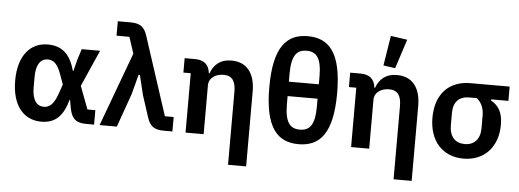

<svg xmlns="http://www.w3.org/2000/svg" viewBox="-59 -979 3660 1353"><g transform="rotate(5 1771.5 -302.5)"><path d="M626 -102H570L509 -264L623 -522H493L469 -447L448 -364H444C413 -480 353 -534 253 -534C126 -534 45 -434 45 -261C45 -87 126 12 253 12C354 12 408 -46 439 -159H442L453 -98C468 -25 500 0 571 0H626ZM262 -94C212 -94 179 -134 179 -223V-300C179 -388 212 -429 262 -429C302 -429 332 -403 357 -331L382 -262L357 -191C332 -120 302 -94 262 -94Z M858 -522 665 0H787L871 -237L908 -377H917L951 -237L1000 -86C1020 -23 1050 0 1119 0H1180V-102H1118L938 -654C918 -717 888 -740 819 -740H729V-638H820Z M1401 0V-345C1401 -401 1452 -429 1505 -429C1566 -429 1591 -391 1591 -317V200H1719V-330C1719 -460 1659 -534 1552 -534C1471 -534 1426 -491 1405 -431H1400C1394 -491 1358 -522 1295 -522H1221V-420H1273V0Z M2073 -752C1924 -752 1833 -657 1833 -370C1833 -83 1924 12 2073 12C2222 12 2313 -83 2313 -370C2313 -657 2222 -752 2073 -752ZM1967 -476C1967 -609 2005 -649 2073 -649C2141 -649 2179 -609 2179 -476V-421H1967ZM2073 -91C2005 -91 1967 -131 1967 -264V-319H2179V-264C2179 -131 2141 -91 2073 -91Z M2772 -788 2655 -805 2621 -593 2705 -581ZM2572 0V-345C2572 -401 2623 -429 2676 -429C2737 -429 2762 -391 2762 -317V200H2890V-330C2890 -460 2830 -534 2723 -534C2642 -534 2597 -491 2576 -431H2571C2565 -491 2529 -522 2466 -522H2392V-420H2444V0Z M3520 -421V-522H3243C3088 -522 2997 -421 2997 -256C2997 -94 3090 12 3239 12C3389 12 3482 -94 3482 -248C3482 -332 3455 -381 3398 -413V-421ZM3297 -421C3330 -392 3348 -355 3348 -302V-213C3348 -134 3306 -91 3239 -91C3173 -91 3131 -134 3131 -213V-302C3131 -381 3173 -421 3243 -421Z"/></g></svg>

Font: Braiins Sans SemiBold
Style: Regular
Weight: 600
Designer: Mike Abbink, Paul van der Laan, Pieter van Rosmalen, Jiri Chlebus, Lubos Buracinsky
Foundry: Bold Monday, Sudetype
Version: Version 1.000;hotconv 1.0.109;makeotfexe 2.5.65596